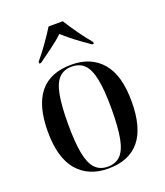

<svg xmlns="http://www.w3.org/2000/svg" viewBox="-142 -862 830 967"><g transform="rotate(-20 273.0 -378.0)"><path d="M272 10Q167 10 107.5 -59Q48 -128 48 -269Q48 -546 274 -546Q379 -546 438 -477.5Q497 -409 497 -269Q497 -127 440 -58.5Q383 10 272 10ZM273 0Q316 0 341.5 -26.5Q367 -53 378 -112Q389 -171 389 -269Q389 -367 377.5 -425.5Q366 -484 340.5 -510Q315 -536 272 -536Q230 -536 204.5 -510Q179 -484 168 -425.5Q157 -367 157 -269Q157 -171 168.5 -112Q180 -53 205.5 -26.5Q231 0 273 0ZM125 -616Q151 -646 181.5 -689Q212 -732 233 -766H309Q330 -732 360.5 -689Q391 -646 417 -616V-606H408Q391 -618 365 -636.5Q339 -655 313.5 -675.5Q288 -696 271 -712Q244 -686 203.5 -656.5Q163 -627 134 -606H125Z"/></g></svg>

Font: Noto Serif Display SemiCondensed Medium
Style: Regular
Weight: 500
Width: 4
Designer: Monotype Design Team
Foundry: Monotype Imaging Inc.
Version: Version 2.009